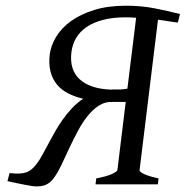

<svg xmlns="http://www.w3.org/2000/svg" viewBox="-20 -650 655 677"><path d="M316.9 0 319.3 -21Q356 -27.8 374.5 -36.4Q393.1 -44.9 394 -50.8L423.3 -290.5H377Q351.1 -292 329.3 -278.1Q307.6 -264.2 289.1 -241.2Q270.5 -218.3 254.9 -188.7Q239.3 -159.2 225.1 -129.4Q210.9 -99.6 198.5 -72.5Q186 -45.4 173.3 -27.3Q166 -16.6 158.9 -10Q151.9 -3.4 144 0.5Q136.2 4.4 126.7 5.9Q117.2 7.3 105.5 7.3Q98.6 7.3 71.3 2.2Q43.9 -2.9 6.3 -11.2L13.7 -39.6Q33.7 -37.6 47.6 -38.1Q61.5 -38.6 72.3 -42.2Q83 -45.9 91.6 -53.2Q100.1 -60.5 109.4 -72.3Q118.7 -84.5 128.4 -102.1Q138.2 -119.6 149.2 -140.4Q160.2 -161.1 172.6 -183.3Q185.1 -205.6 200.2 -227.1Q215.3 -248.5 233.2 -267.8Q251 -287.1 273.4 -301.8Q244.1 -308.6 220.2 -320.8Q196.3 -333 180.7 -352.1Q165 -371.1 158.2 -397.2Q151.4 -423.3 155.3 -457.5Q159.2 -488.8 177.7 -519.8Q196.3 -550.8 229.7 -575.2Q263.2 -599.6 311.8 -614.7Q360.4 -629.9 424.3 -629.9Q478 -629.9 524.2 -620.8Q570.3 -611.8 614.7 -600.6L606.9 -570.3Q588.4 -572.8 571.3 -575.4Q554.2 -578.1 537.1 -580.6L472.2 -50.8Q471.2 -43.9 489 -35.9Q506.8 -27.8 539.1 -21L536.6 0ZM422.9 -588.9Q377.4 -588.9 343 -579.8Q308.6 -570.8 285.2 -554.7Q261.7 -538.6 248.5 -516.1Q235.4 -493.7 231.9 -466.8Q224.1 -404.8 260.5 -370.8Q296.9 -336.9 371.1 -334Q374.5 -334.5 377.4 -334.5H404.3Q415 -335 429.2 -337.4L460 -587.4Q441.4 -588.9 422.9 -588.9Z"/></svg>

Font: Akkhara
Style: Italic
Weight: 400
Italic angle: -7°
Designer: J. Victor Gaultney
Version: Version 1.00 June 13, 2006, initial release